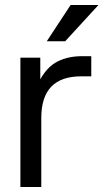

<svg xmlns="http://www.w3.org/2000/svg" viewBox="-20 -752 416 772"><path d="M62 -520H142V-433Q171 -485 213 -505.5Q255 -526 308 -526H347V-445H306Q146 -445 146 -278V0H62ZM264 -732H376L242 -586H168Z"/></svg>

Font: Aspekta 400
Style: Regular
Weight: 400
Designer: Ivo Dolenc
Version: Version 2.000